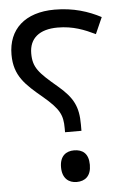

<svg xmlns="http://www.w3.org/2000/svg" viewBox="-53 -763 540 816"><g transform="rotate(-5 217.0 -355.0)"><path d="M210 -201H280V-228C280 -303 261 -343 196 -398C119 -463 96 -487 96 -547C96 -611 139 -647 217 -647C283 -647 331 -627 377 -605L408 -675C355 -703 291 -724 211 -724C84 -724 12 -657 12 -549C12 -459 58 -418 130 -358C197 -301 210 -275 210 -218ZM241 14C277 14 303 -6 303 -54C303 -103 277 -121 241 -121C208 -121 180 -103 180 -54C180 -6 208 14 241 14Z"/></g></svg>

Font: Noto Sans Arabic UI SmCn
Style: Regular
Weight: 400
Width: 4
Designer: Monotype Design Team, Nadine Chahine and Nizar Qandah
Foundry: Monotype Imaging Inc.
Version: Version 2.010